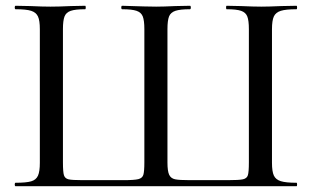

<svg xmlns="http://www.w3.org/2000/svg" viewBox="-20 -645 1081 665"><path d="M34 -12Q71 -12 88 -17Q105 -22 111.5 -36.5Q118 -51 118 -81V-544Q118 -574 111.5 -588Q105 -602 88 -607.5Q71 -613 34 -613Q31 -613 31 -619Q31 -625 34 -625L85 -624Q127 -622 155 -622Q184 -622 226 -624L275 -625Q277 -625 277 -619Q277 -613 275 -613Q241 -613 225 -607.5Q209 -602 203.5 -588Q198 -574 198 -544V-83Q198 -49 201.5 -38Q205 -27 217 -24Q229 -21 267 -21H406Q445 -21 459 -24.5Q473 -28 476.5 -39.5Q480 -51 480 -83V-544Q480 -574 474.5 -588Q469 -602 453 -607.5Q437 -613 403 -613Q400 -613 400 -619Q400 -625 403 -625Q493 -622 521 -622Q546 -622 588 -624L638 -625Q641 -625 641 -619Q641 -613 638 -613Q604 -613 587.5 -607.5Q571 -602 565.5 -588Q560 -574 560 -544V-82Q560 -52 566 -39.5Q572 -27 586.5 -24Q601 -21 638 -21H768Q808 -21 821.5 -24Q835 -27 838.5 -38Q842 -49 842 -83V-544Q842 -574 836.5 -588Q831 -602 815 -607.5Q799 -613 765 -613Q763 -613 763 -619Q763 -625 765 -625L814 -624Q858 -622 885 -622Q911 -622 955 -624L1007 -625Q1009 -625 1009 -619Q1009 -613 1007 -613Q970 -613 952.5 -607.5Q935 -602 928.5 -588Q922 -574 922 -544V-81Q922 -51 928.5 -37Q935 -23 952.5 -17.5Q970 -12 1007 -12Q1009 -12 1009 -6Q1009 0 1007 0H34Q31 0 31 -6Q31 -12 34 -12Z"/></svg>

Font: Cormorant SC Medium
Style: Regular
Weight: 500
Designer: Christian Thalmann (Catharsis Fonts)
Version: Version 3.000